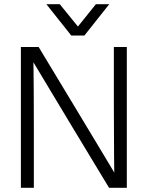

<svg xmlns="http://www.w3.org/2000/svg" viewBox="-20 -899 707 919"><path d="M80 0V-674H165L337 -389Q433 -230 480 -151.5Q527 -73 527 -73Q527 -73 526 -151.5Q525 -230 525 -388V-674H587V0H502L331 -283Q268 -388 225.5 -458.5Q183 -529 161.5 -565Q140 -601 140 -601Q140 -601 140.5 -565.5Q141 -530 141.5 -459.5Q142 -389 142 -285V0ZM321 -729H384L503 -879H439L353 -772L266 -879H202Z"/></svg>

Font: Hind Variable Light
Style: Regular
Weight: 300
Designer: Manushi Parikh, Satya Rajpurohit
Foundry: Indian Type Foundry
Version: Version 3.000